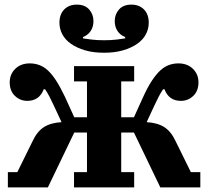

<svg xmlns="http://www.w3.org/2000/svg" viewBox="-20 -810 900 830"><path d="M14 -66H55L121 -200Q140 -241 169 -260Q198 -279 246 -282L213 -353Q203 -375 193.5 -393Q184 -411 175 -424H169Q150 -374 98 -374Q67 -374 44.5 -395.5Q22 -417 22 -454Q22 -489 46 -512.5Q70 -536 109 -536Q130 -536 149.5 -529Q169 -522 187 -505.5Q205 -489 223 -461Q241 -433 261 -391L301 -303H356V-458H300V-524H560V-458H504V-303H559L599 -391Q618 -433 636.5 -461Q655 -489 673 -505.5Q691 -522 710.5 -529Q730 -536 751 -536Q790 -536 814 -512.5Q838 -489 838 -454Q838 -417 815.5 -395.5Q793 -374 762 -374Q710 -374 691 -424H685Q676 -411 666.5 -393Q657 -375 647 -353L614 -282Q662 -279 691 -260Q720 -241 739 -200L805 -66H846V0H673L559 -237H504V-66H560V0H300V-66H356V-237H301L187 0H14ZM430 -582Q383 -582 347.5 -592.5Q312 -603 287 -620.5Q262 -638 249.5 -661.5Q237 -685 237 -712Q237 -748 257.5 -769Q278 -790 312 -790Q347 -790 365.5 -769Q384 -748 384 -719Q384 -694 372 -676Q360 -658 339 -650V-644Q352 -642 375.5 -639Q399 -636 430 -636Q461 -636 484.5 -639Q508 -642 521 -644V-650Q500 -658 488 -676Q476 -694 476 -719Q476 -748 494.5 -769Q513 -790 548 -790Q582 -790 602.5 -769Q623 -748 623 -712Q623 -685 610.5 -661.5Q598 -638 573 -620.5Q548 -603 512 -592.5Q476 -582 430 -582Z"/></svg>

Font: IBM Plex Serif
Style: Bold
Weight: 700
Designer: Mike Abbink, Paul van der Laan, Pieter van Rosmalen
Foundry: Bold Monday
Version: Version 2.008